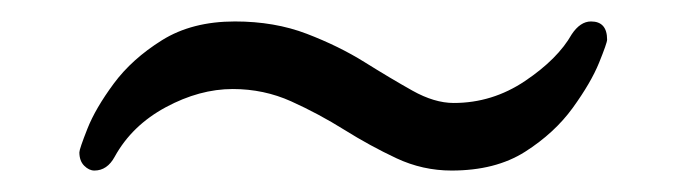

<svg xmlns="http://www.w3.org/2000/svg" viewBox="-20 -338 640 179"><path d="M546 -301Q546 -298 538.5 -279.5Q531 -261 514 -237.5Q497 -214 469.5 -196.5Q442 -179 401 -179Q374 -179 349.5 -190.5Q325 -202 301 -217Q277 -232 251.5 -243.5Q226 -255 197 -255Q166 -255 134.5 -238Q103 -221 87 -192Q80 -179 68 -179Q63 -179 58.5 -183.5Q54 -188 54 -196Q54 -199 61.5 -218Q69 -237 86 -260Q103 -283 131 -300.5Q159 -318 199 -318Q236 -318 266 -306.5Q296 -295 320 -280Q344 -265 364.5 -253.5Q385 -242 403 -242Q439 -242 469.5 -262.5Q500 -283 513 -306Q521 -318 531 -318Q546 -318 546 -301Z"/></svg>

Font: Klee One SemiBold
Style: Regular
Weight: 600
Designer: Fontworks Inc.
Foundry: Fontworks Inc.
Version: Version 1.00;January 12, 2022;FontCreator 13.0.0.2683 64-bit